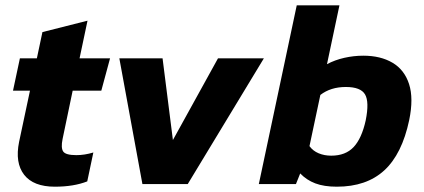

<svg xmlns="http://www.w3.org/2000/svg" viewBox="-20 -694 1600 724"><path d="M187 10Q106 10 71 -35Q36 -80 52 -159L93 -352H29L55 -474H119L140 -573L310 -616L280 -474H395L362 -352H254L216 -170Q209 -136 218.5 -122.5Q228 -109 268 -109Q299 -109 332 -119L309 -10Q258 10 187 10Z M517 0 430 -474H593L632 -166L802 -474H975L688 0Z M1250 10Q1202 10 1169 -2.5Q1136 -15 1112 -40L1096 0H956L1099 -674H1260L1213 -452Q1243 -468 1278.5 -476Q1314 -484 1350 -484Q1415 -484 1460 -457.5Q1505 -431 1522.5 -377Q1540 -323 1523 -241Q1496 -113 1429 -51.5Q1362 10 1250 10ZM1229 -107Q1283 -107 1313.5 -139.5Q1344 -172 1359 -240Q1373 -310 1356.5 -338Q1340 -366 1284 -366Q1227 -366 1188 -336L1147 -143Q1160 -125 1181.5 -116Q1203 -107 1229 -107Z"/></svg>

Font: Kanit SemiBold
Style: Italic
Weight: 600
Italic angle: -12°
Designer: Katatrad Team
Foundry: CadsonDemak
Version: Version 2.000; ttfautohint (v1.8.3)